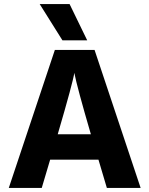

<svg xmlns="http://www.w3.org/2000/svg" viewBox="-20 -918 730 938"><path d="M406 -721H285L174 -898H320ZM184 0H23L248 -674H442L667 0H502L461 -138H225ZM343 -562Q337 -518 262 -262H424Q357 -491 343 -562Z"/></svg>

Font: Hind Colombo
Style: Bold
Weight: 700
Designer: Jyotish Sonowal, Aditi Pimprikar
Foundry: Indian Type Foundry
Version: Version 1.000;PS 1.0;hotconv 1.0.86;makeotf.lib2.5.63406; tt